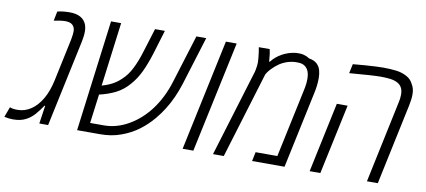

<svg xmlns="http://www.w3.org/2000/svg" viewBox="-85 -854 2374 1070"><g transform="rotate(10 1102.0 -318.5)"><path d="M26.4 2.9Q14.2 2.9 2.7 1.5Q-8.8 0 -22.9 -2.9L-1.5 -60.5Q7.3 -57.1 17.8 -55.4Q28.3 -53.7 41 -53.7Q83 -53.7 118.2 -77.4Q153.3 -101.1 179 -145.3Q204.6 -189.5 217.8 -251.5L268.6 -490.7Q271.5 -505.4 272.9 -517.8Q274.4 -530.3 274.4 -539.1Q274.4 -561 261 -574Q247.6 -586.9 220.2 -586.9Q207 -586.9 190.7 -584.7Q174.3 -582.5 154.8 -578.1L165.5 -631.8Q183.1 -636.2 200.4 -637.9Q217.8 -639.6 234.9 -639.6Q267.6 -639.6 290 -629.4Q312.5 -619.1 324.5 -598.9Q336.4 -578.6 336.4 -547.9Q336.4 -534.2 334.5 -520Q332.5 -505.9 329.6 -490.7L225.1 0H175.3L190.4 -102.5H186.5Q168 -74.7 147 -50.5Q126 -26.4 97.2 -11.7Q68.4 2.9 26.4 2.9Z M389.2 0 470.2 -629.9H527.3L477.5 -243.2L462.4 -266.1Q465.3 -265.1 468.3 -264.9Q471.2 -264.6 473.1 -265.6Q511.7 -276.9 537.8 -290.5Q564 -304.2 586.9 -326.2Q617.2 -353.5 638.9 -396.5Q660.6 -439.5 677.2 -494.6L719.2 -629.9H774.9L733.4 -493.2Q713.9 -431.2 692.6 -386.7Q671.4 -342.3 641.1 -308.1Q609.9 -271 568.8 -249.8Q527.8 -228.5 470.2 -215.3Q467.8 -214.4 464.8 -214.1Q461.9 -213.9 459 -213.9Q456.1 -213.9 452.6 -213.9L478.5 -243.2L453.6 -52.2H531.2Q603 -52.2 670.4 -90.8Q737.8 -129.4 788.6 -196.8Q814.5 -231.4 834.7 -272.2Q855 -313 868.7 -357.9L953.1 -629.9H1008.8L924.3 -356.9Q911.6 -316.9 894.8 -279.1Q877.9 -241.2 856.7 -207.3Q835.4 -173.3 810.5 -143.6Q774.9 -101.1 732.2 -69.8Q689.5 -38.6 639.2 -20.5Q611.3 -9.8 581.1 -4.9Q550.8 0 519.5 0Z M986.3 0 1120.1 -629.9H1181.2L1046.9 0Z M1158.2 0 1304.7 -480.5Q1308.6 -491.2 1310.8 -503.2Q1313 -515.1 1314.5 -526.4Q1315.9 -537.6 1315.9 -545.9Q1315.9 -555.7 1314.5 -571Q1313 -586.4 1310.8 -602.8Q1308.6 -619.1 1306.2 -631.3H1367.7Q1370.6 -617.7 1372.6 -605.2Q1374.5 -592.8 1375 -581.5Q1376 -576.7 1376 -571.8Q1376 -566.9 1376 -562.5H1380.9Q1404.3 -592.8 1440.2 -612.3Q1476.1 -631.8 1518.1 -636.2Q1542.5 -637.7 1561 -632.8Q1579.6 -627.9 1593.3 -618.2Q1622.6 -613.3 1638.2 -598.6Q1653.8 -584 1659.4 -563.2Q1665 -542.5 1665 -519Q1665 -499 1662.4 -476.1Q1659.7 -453.1 1652.8 -422.9L1563 0H1379.4L1390.1 -51.8H1513.2L1592.3 -423.8Q1596.2 -441.4 1598.6 -454.3Q1601.1 -467.3 1602.3 -479.2Q1603.5 -491.2 1603.5 -504.9Q1603.5 -526.4 1597.2 -544.4Q1590.8 -562.5 1575.7 -573.7Q1560.5 -585 1534.7 -585Q1503.9 -585.9 1476.3 -576.7Q1448.7 -567.4 1428.7 -552.7Q1411.1 -540 1396.5 -525.1Q1381.8 -510.3 1374.5 -499L1367.7 -487.8L1219.2 0Z M2029.3 0 2126 -457.5Q2129.4 -471.7 2131.1 -484.1Q2132.8 -496.6 2132.8 -507.8Q2132.8 -533.7 2123 -550Q2113.3 -566.4 2092.8 -575.2Q2075.2 -583 2050.3 -585.2Q2025.4 -587.4 2004.9 -587.4Q1981 -587.4 1937 -584.5Q1893.1 -581.5 1827.1 -576.2L1838.4 -628.9Q1878.4 -632.8 1910.6 -635Q1942.9 -637.2 1967.5 -638.4Q1992.2 -639.6 2009.3 -639.6Q2050.8 -639.6 2084.2 -635.3Q2117.7 -630.9 2144.5 -615.7Q2157.2 -608.9 2166 -599.1Q2174.8 -589.4 2180.7 -577.1Q2187.5 -566.4 2191.4 -552.5Q2195.3 -538.6 2195.3 -520.5Q2195.3 -507.3 2193.4 -491.2Q2191.4 -475.1 2187.5 -456.5L2090.8 0ZM1705.1 0 1789.1 -396H1850.1L1765.6 0Z"/></g></svg>

Font: Open Sans SemiCondensed Light
Style: Italic
Weight: 300
Width: 4
Italic angle: -12°
Designer: Monotype Design Team
Foundry: Monotype Imaging Inc.
Version: Version 3.000